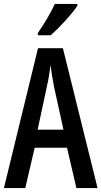

<svg xmlns="http://www.w3.org/2000/svg" viewBox="-20 -960 518 980"><path d="M375 -931V-940H260C239 -895 210 -845 173 -791V-780H239C282 -818 349 -890 375 -931ZM370 0H478L301 -714H174L0 0H109L157 -206H322ZM256 -516 304 -298H172L219 -517C228 -556 234 -595 238 -628C242 -595 248 -556 256 -516Z"/></svg>

Font: Noto Sans Bengali ExtraCondensed Medium
Style: Regular
Weight: 500
Width: 2
Designer: Joana Ranito - Universal Thirst; Jelle Bosma - Monotype Design Team
Foundry: Universal Thirst ehf.
Version: Version 3.000